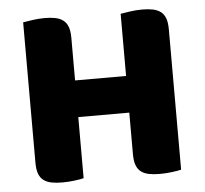

<svg xmlns="http://www.w3.org/2000/svg" viewBox="-47 -665 767 720"><g transform="rotate(-5 336.0 -305.0)"><path d="M607 -4Q596 -1 572.5 2Q549 5 526 5Q503 5 485.5 1.5Q468 -2 456 -11Q444 -20 438 -36Q432 -52 432 -78V-234H240V-4Q229 -1 205.5 2Q182 5 159 5Q136 5 118.5 1.5Q101 -2 89 -11Q77 -20 71 -36Q65 -52 65 -78V-606Q76 -608 100 -611.5Q124 -615 146 -615Q169 -615 186.5 -611.5Q204 -608 216 -599Q228 -590 234 -574Q240 -558 240 -532V-372H432V-606Q443 -608 467 -611.5Q491 -615 513 -615Q536 -615 553.5 -611.5Q571 -608 583 -599Q595 -590 601 -574Q607 -558 607 -532Z"/></g></svg>

Font: Baloo Chettan
Style: Regular
Weight: 400
Designer: Maithili Shingre and Ek Type
Foundry: Ek Type
Version: Version 1.443;PS 1.000;hotconv 16.6.51;makeotf.lib2.5.65220;